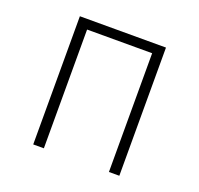

<svg xmlns="http://www.w3.org/2000/svg" viewBox="-99 -638 774 746"><g transform="rotate(20 288.0 -265.0)"><path d="M110 0H154V-491H423V0H466V-530H110Z"/></g></svg>

Font: Iosevka Sparkle Extralight
Style: Regular
Weight: 200
Designer: Belleve Invis
Foundry: Belleve Invis
Version: Version 4.5.0; ttfautohint (v1.8.3)